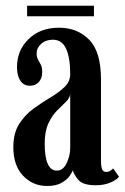

<svg xmlns="http://www.w3.org/2000/svg" viewBox="-20 -624 426 655"><path d="M140.5 10.5Q92.5 10.5 59 -24.2Q25.5 -59 25.5 -122Q25.5 -169.5 45 -200.5Q64.5 -231.5 93.5 -252.8Q122.5 -274 151.2 -291Q180 -308 199.8 -326.8Q219.5 -345.5 219.5 -372Q219.5 -427 205.5 -457.8Q191.5 -488.5 160.5 -488.5Q136 -488.5 120.5 -474.5Q105 -460.5 105 -442Q105 -429 109.8 -420.8Q114.5 -412.5 119.2 -403.2Q124 -394 124 -378.5Q124 -357 112.5 -344.2Q101 -331.5 81.5 -331.5Q61.5 -331.5 49.8 -348.2Q38 -365 38 -395Q38 -452.5 77.8 -491Q117.5 -529.5 181 -529.5Q244 -529.5 284.2 -488.5Q324.5 -447.5 324.5 -353V-77.5Q324.5 -53.5 328.8 -45.5Q333 -37.5 342 -37.5Q350.5 -37.5 356.8 -41.8Q363 -46 366 -49.5L386 -21Q378 -10.5 356.5 -1.2Q335 8 306.5 8Q264 8 248.2 -9.5Q232.5 -27 228.5 -43Q226 -36 217 -23.2Q208 -10.5 189.5 0Q171 10.5 140.5 10.5ZM174 -42Q195.5 -42 207.5 -67.8Q219.5 -93.5 219.5 -118.5V-303Q218 -289 204.5 -276.2Q191 -263.5 174.2 -246.5Q157.5 -229.5 145 -202.8Q132.5 -176 132.5 -134Q132.5 -42 174 -42ZM72.5 -568.5V-604.5H300.5V-568.5Z"/></svg>

Font: Imbue 10pt SemiBold
Style: Regular
Weight: 600
Designer: Tyler Finck
Foundry: Etcetera Type Company
Version: Version 1.102; ttfautohint (v1.8.3)